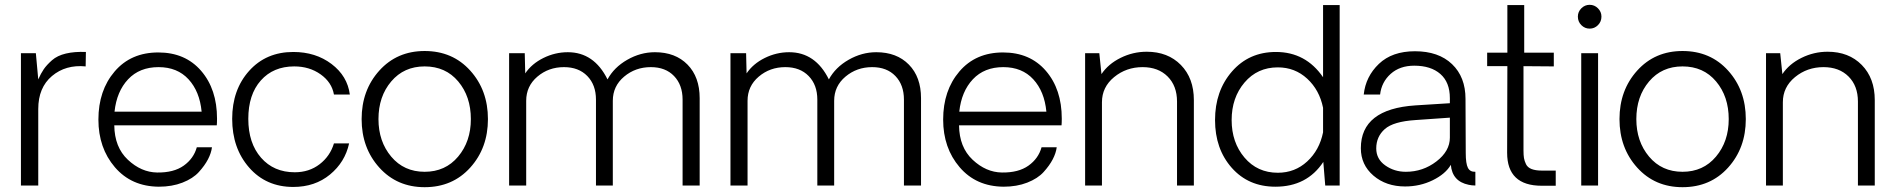

<svg xmlns="http://www.w3.org/2000/svg" viewBox="-20 -771 7873 798"><path d="M337 -555 336 -495Q253 -503 196 -455Q139 -407 139 -318V0H67V-550H129L139 -441Q150 -466 162 -483.5Q174 -501 196 -520.5Q218 -540 254 -548.5Q290 -557 337 -555Z M882 -278Q882 -260 881 -250H455Q456 -159 511.5 -107Q567 -55 633 -54Q702 -53 743.5 -82.5Q785 -112 798 -159H861Q858 -135 844.5 -109Q831 -83 806.5 -56Q782 -29 738.5 -12Q695 5 640 5Q526 4 457.5 -76Q389 -156 389 -274Q389 -395 456.5 -474Q524 -553 638 -553Q750 -553 816 -476.5Q882 -400 882 -278ZM639 -492Q560 -492 512.5 -441.5Q465 -391 456 -307H818Q810 -391 763.5 -441.5Q717 -492 639 -492Z M1199 6Q1086 6 1015.5 -74.5Q945 -155 945 -277Q945 -398 1015.5 -476.5Q1086 -555 1199 -555Q1292 -555 1358 -505Q1424 -455 1434 -378H1368Q1359 -429 1312.5 -462Q1266 -495 1203 -495Q1116 -495 1064 -436.5Q1012 -378 1012 -277Q1012 -176 1065 -115.5Q1118 -55 1205 -55Q1265 -55 1308.5 -88.5Q1352 -122 1368 -175H1431Q1414 -97 1351.5 -45.5Q1289 6 1199 6Z M1745 7Q1630 7 1556.5 -74.5Q1483 -156 1483 -276Q1483 -396 1556.5 -477.5Q1630 -559 1745 -559Q1861 -559 1934.5 -477.5Q2008 -396 2008 -276Q2008 -156 1934.5 -74.5Q1861 7 1745 7ZM1937 -276Q1937 -370 1884.5 -432.5Q1832 -495 1745 -495Q1659 -495 1606 -432.5Q1553 -370 1553 -276Q1553 -183 1606 -120Q1659 -57 1745 -57Q1831 -57 1884 -120Q1937 -183 1937 -276Z M2702 -554Q2787 -554 2837.5 -502.5Q2888 -451 2888 -363V0H2817V-357Q2817 -418 2781.5 -455Q2746 -492 2685 -492Q2621 -492 2574 -452.5Q2527 -413 2527 -352V0H2457V-357Q2457 -418 2421 -455Q2385 -492 2324 -492Q2260 -492 2213.5 -452.5Q2167 -413 2167 -352V0H2096V-550H2161L2163 -466Q2190 -506 2238.5 -530Q2287 -554 2340 -554Q2449 -554 2505 -441Q2532 -491 2587 -522.5Q2642 -554 2702 -554Z M3622 -554Q3707 -554 3757.5 -502.5Q3808 -451 3808 -363V0H3737V-357Q3737 -418 3701.5 -455Q3666 -492 3605 -492Q3541 -492 3494 -452.5Q3447 -413 3447 -352V0H3377V-357Q3377 -418 3341 -455Q3305 -492 3244 -492Q3180 -492 3133.5 -452.5Q3087 -413 3087 -352V0H3016V-550H3081L3083 -466Q3110 -506 3158.5 -530Q3207 -554 3260 -554Q3369 -554 3425 -441Q3452 -491 3507 -522.5Q3562 -554 3622 -554Z M4393 -278Q4393 -260 4392 -250H3966Q3967 -159 4022.5 -107Q4078 -55 4144 -54Q4213 -53 4254.5 -82.5Q4296 -112 4309 -159H4372Q4369 -135 4355.5 -109Q4342 -83 4317.5 -56Q4293 -29 4249.5 -12Q4206 5 4151 5Q4037 4 3968.5 -76Q3900 -156 3900 -274Q3900 -395 3967.5 -474Q4035 -553 4149 -553Q4261 -553 4327 -476.5Q4393 -400 4393 -278ZM4150 -492Q4071 -492 4023.5 -441.5Q3976 -391 3967 -307H4329Q4321 -391 4274.5 -441.5Q4228 -492 4150 -492Z M4746 -556Q4834 -556 4888 -501Q4942 -446 4942 -355V0H4872V-349Q4872 -414 4833 -453Q4794 -492 4729 -492Q4661 -492 4610.5 -450.5Q4560 -409 4560 -346V0H4490V-550H4549L4558 -463Q4586 -505 4637.5 -530.5Q4689 -556 4746 -556Z M5548 -750V0H5488L5480 -98Q5412 5 5281 5Q5169 5 5099.5 -73.5Q5030 -152 5030 -272Q5030 -393 5100.5 -474Q5171 -555 5283 -555Q5407 -555 5479 -450V-750ZM5291 -53Q5362 -53 5413 -100Q5464 -147 5479 -221V-323Q5464 -397 5413 -444Q5362 -491 5291 -491Q5206 -491 5152.5 -428Q5099 -365 5099 -272Q5099 -179 5152.5 -116Q5206 -53 5291 -53Z M5820 4Q5741 4 5688.5 -41Q5636 -86 5636 -155Q5636 -318 5863 -333L6006 -342V-363Q6006 -429 5966.5 -463.5Q5927 -498 5858 -498Q5798 -498 5760 -464Q5722 -430 5716 -378H5648Q5656 -453 5711 -505.5Q5766 -558 5861 -558Q5959 -558 6015 -504.5Q6071 -451 6071 -360L6072 -135Q6072 -91 6081 -73.5Q6090 -56 6112 -57V0Q6097 0 6084 -3Q6016 -17 6010 -86Q5988 -48 5935 -22Q5882 4 5820 4ZM5823 -57Q5894 -57 5950 -100Q6006 -143 6006 -199V-282L5863 -272Q5771 -266 5735.5 -234.5Q5700 -203 5700 -154Q5700 -110 5737.5 -83.5Q5775 -57 5823 -57Z M6388 1Q6244 1 6244 -136L6245 -496H6161V-552H6245V-750H6315V-552H6438V-495L6312 -496V-146Q6312 -126 6314 -114Q6316 -102 6322.5 -88.5Q6329 -75 6345.5 -68.5Q6362 -62 6388 -62H6446V1Z M6538 -702Q6538 -722 6552.5 -736.5Q6567 -751 6587 -751Q6607 -751 6621.5 -736.5Q6636 -722 6636 -702Q6636 -681 6621.5 -666.5Q6607 -652 6587 -652Q6567 -652 6552.5 -666.5Q6538 -681 6538 -702ZM6552 -550H6622V0H6552Z M6973 7Q6858 7 6784.5 -74.5Q6711 -156 6711 -276Q6711 -396 6784.5 -477.5Q6858 -559 6973 -559Q7089 -559 7162.5 -477.5Q7236 -396 7236 -276Q7236 -156 7162.5 -74.5Q7089 7 6973 7ZM7165 -276Q7165 -370 7112.5 -432.5Q7060 -495 6973 -495Q6887 -495 6834 -432.5Q6781 -370 6781 -276Q6781 -183 6834 -120Q6887 -57 6973 -57Q7059 -57 7112 -120Q7165 -183 7165 -276Z M7576 -556Q7664 -556 7718 -501Q7772 -446 7772 -355V0H7702V-349Q7702 -414 7663 -453Q7624 -492 7559 -492Q7491 -492 7440.5 -450.5Q7390 -409 7390 -346V0H7320V-550H7379L7388 -463Q7416 -505 7467.5 -530.5Q7519 -556 7576 -556Z"/></svg>

Font: Oakes Grotesk Light
Style: Regular
Weight: 300
Designer: Samuel Oakes
Foundry: Samuel Oakes
Version: Version 1.000;PS 001.000;hotconv 1.0.88;makeotf.lib2.5.64775